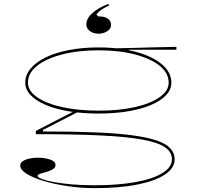

<svg xmlns="http://www.w3.org/2000/svg" viewBox="-20 -761 1030 996"><path d="M471 215Q402 215 333.5 205Q265 195 209 178.5Q153 162 119 141Q85 120 85 98Q85 84 98.5 75Q112 66 133 61.5Q154 57 177 57Q211 57 239.5 66.5Q268 76 268 95Q268 106 258.5 113.5Q249 121 235.5 126Q222 131 208 134.5Q194 138 184.5 142Q175 146 175 151Q175 162 215.5 173.5Q256 185 323.5 192.5Q391 200 471 200Q594 200 684 183.5Q774 167 823 136.5Q872 106 872 65Q872 28 836 3Q800 -22 718 -37Q636 -52 500.5 -58.5Q365 -65 166 -65V-82L372 -188L390 -183L203 -87V-79Q356 -79 470 -74.5Q584 -70 663.5 -59.5Q743 -49 792 -32.5Q841 -16 863.5 8.5Q886 33 886 65Q886 111 835.5 144.5Q785 178 692 196.5Q599 215 471 215ZM492 -172Q408 -172 338 -183.5Q268 -195 217.5 -216.5Q167 -238 139 -267.5Q111 -297 111 -332Q111 -372 139 -405.5Q167 -439 217.5 -463.5Q268 -488 338 -501.5Q408 -515 492 -515Q575 -515 644 -501.5Q713 -488 763.5 -463.5Q814 -439 841.5 -405.5Q869 -372 869 -332Q869 -297 841.5 -267.5Q814 -238 763.5 -216.5Q713 -195 644 -183.5Q575 -172 492 -172ZM492 -187Q599 -187 680.5 -205.5Q762 -224 808.5 -257Q855 -290 855 -332Q855 -382 808.5 -419.5Q762 -457 680.5 -478.5Q599 -500 492 -500Q385 -500 302 -478.5Q219 -457 172 -419.5Q125 -382 125 -332Q125 -290 172 -257Q219 -224 302 -205.5Q385 -187 492 -187ZM648 -490 559 -510Q593 -511 626.5 -511.5Q660 -512 693.5 -513Q727 -514 760.5 -515Q794 -516 827.5 -516.5Q861 -517 895 -518V-503H648ZM542 -741 546 -732Q533 -727 520 -719.5Q507 -712 496.5 -703.5Q486 -695 480 -685L490 -676H494Q514 -676 527.5 -670.5Q541 -665 548.5 -655.5Q556 -646 556 -632Q556 -617 546 -607Q536 -597 521.5 -591.5Q507 -586 491 -586Q476 -586 461.5 -591.5Q447 -597 437.5 -608Q428 -619 428 -634Q428 -651 436.5 -666Q445 -681 460.5 -694.5Q476 -708 496.5 -719.5Q517 -731 542 -741Z"/></svg>

Font: Kalnia Expanded Thin
Style: Regular
Weight: 250
Width: 7
Designer: Frida Medrano
Foundry: Frida Medrano
Version: Version 1.105